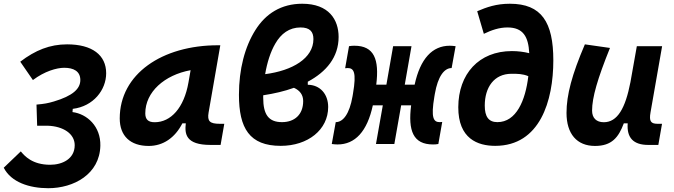

<svg xmlns="http://www.w3.org/2000/svg" viewBox="-32 -762 3568 1016"><path d="M223.6 233.9C358.4 233.9 495.6 159.7 499 9.3C501.5 -93.3 428.7 -159.2 351.6 -168.9L353 -186C462.4 -199.2 529.8 -286.1 529.8 -374.5C529.8 -470.7 455.6 -527.3 323.2 -527.3C231.9 -527.3 155.3 -496.6 75.2 -435.5L142.1 -338.4C203.6 -384.8 267.6 -403.3 308.1 -403.3C356.9 -403.3 392.6 -385.3 393.1 -339.4C393.6 -291.5 351.6 -254.4 253.4 -225.1C220.2 -215.3 203.1 -212.4 161.1 -208.5L164.6 -96.7C175.3 -96.7 184.1 -96.7 191.4 -96.7C204.1 -96.7 213.4 -97.2 221.2 -96.7C302.2 -93.8 363.3 -54.7 363.3 6.3C363.3 79.6 296.9 109.9 233.4 109.9C138.7 109.9 97.7 63 78.1 39.1L-12.2 125.5C26.9 202.6 124 233.9 223.6 233.9Z M754.9 10.3C830.6 10.3 893.6 -32.2 933.1 -109.4H951.2C944.8 -54.2 949.7 4.9 1082 4.9H1135.3L1154.8 -106.9H1131.3C1077.6 -106.9 1064 -120.6 1071.8 -166.5L1133.8 -522.5H1121.6C825.2 -522.5 601.6 -370.1 601.6 -135.3C601.6 -43 657.2 10.3 754.9 10.3ZM786.6 -115.2C752.4 -115.2 736.8 -129.9 736.8 -162.1C736.8 -275.4 838.4 -365.2 976.6 -390.6L965.3 -325.7C941.9 -191.4 872.1 -115.2 786.6 -115.2Z M1596.7 -329.6C1694.8 -381.8 1759.8 -459.5 1759.8 -566.4C1759.8 -657.7 1708.5 -742.2 1567.4 -742.2C1455.6 -742.2 1374 -689.5 1319.8 -603.5C1263.2 -513.7 1232.4 -395.5 1232.4 -260.3C1232.4 -83.5 1288.1 9.8 1453.6 9.8C1597.2 9.8 1704.6 -75.2 1704.6 -195.8C1704.6 -264.2 1661.6 -313 1596.7 -313.5ZM1371.1 -369.6C1381.3 -430.7 1399.4 -487.8 1424.8 -531.2C1455.1 -584 1499 -616.7 1558.1 -616.7C1607.4 -616.7 1626.5 -594.7 1626.5 -555.2C1626.5 -453.6 1515.6 -388.2 1371.1 -369.6ZM1523.4 -297.4C1555.2 -283.2 1572.3 -259.8 1572.3 -227.1C1572.3 -154.8 1525.9 -115.7 1460.4 -115.7C1389.6 -115.7 1360.8 -155.3 1360.8 -244.6C1360.8 -249 1360.8 -253.4 1360.8 -257.8C1418.5 -266.6 1473.6 -279.3 1523.4 -297.4Z M1754.4 2.4C1846.7 2.4 1911.1 -65.9 1940.9 -204.6H1993.7L1957.5 0H2054.7L2090.8 -204.6H2143.6C2126.5 -69.8 2154.3 2.4 2259.3 2.4C2268.1 2.4 2277.3 2 2287.6 0L2308.1 -116.7C2304.2 -116.2 2299.3 -115.7 2294.9 -115.7C2262.7 -115.7 2247.1 -136.7 2266.6 -251L2269 -265.1C2285.2 -358.4 2318.8 -401.9 2357.9 -401.9L2378.9 -517.6C2368.2 -519 2357.9 -520 2348.1 -520C2255.9 -520 2191.9 -451.7 2162.1 -314H2109.9L2145.5 -517.6H2048.3L2012.7 -314H1959C1975.6 -448.2 1947.8 -520 1843.3 -520C1834.5 -520 1825.2 -519.5 1814.9 -517.6L1794.4 -400.9C1798.3 -401.4 1803.2 -401.9 1807.6 -401.9C1839.8 -401.9 1855.5 -380.9 1835.9 -266.6L1833.5 -252.4C1817.4 -159.2 1783.7 -115.7 1744.6 -115.7L1723.6 0C1734.4 1.5 1744.6 2.4 1754.4 2.4Z M2588.4 9.8C2825.7 9.8 2896 -229 2896 -442.4C2896 -644.5 2834 -742.2 2666 -742.2C2593.8 -742.2 2543.5 -724.1 2493.2 -702.6L2528.3 -583C2568.4 -602.5 2609.4 -616.7 2653.3 -616.7C2736.3 -616.7 2764.2 -567.9 2768.6 -480.5C2739.7 -487.8 2708.5 -491.7 2676.8 -491.7C2502 -491.7 2393.6 -370.6 2393.1 -194.8C2392.6 -27.8 2496.1 9.8 2588.4 9.8ZM2763.7 -358.9C2748.5 -229.5 2699.7 -115.7 2600.1 -115.7C2553.7 -115.7 2533.2 -144.5 2533.2 -203.1C2533.2 -299.3 2582 -371.6 2674.8 -371.6C2675.8 -371.6 2676.8 -371.6 2677.7 -371.6C2704.6 -371.6 2733.9 -371.6 2763.7 -358.9Z M3116.7 10.3C3205.1 10.3 3241.2 -34.7 3269 -109.4H3289.6C3283.7 -32.7 3319.8 4.9 3398.4 4.9H3451.7L3471.2 -106.9H3447.8C3411.6 -106.9 3402.3 -120.6 3410.2 -166.5L3471.7 -517.6H3337.9L3303.7 -325.2V-325.7C3277.3 -189.5 3235.4 -115.2 3163.1 -115.2C3123.5 -115.2 3101.1 -137.7 3101.1 -176.8C3101.1 -246.1 3129.9 -345.2 3195.8 -508.3L3063 -527.3C2994.6 -367.7 2965.8 -259.3 2965.8 -164.6C2965.8 -53.7 3020.5 10.3 3116.7 10.3Z"/></svg>

Font: Cascadia Mono PL
Style: Bold Italic
Weight: 700
Italic angle: -10°
Monospace: yes
Designer: Aaron Bell
Foundry: Saja Typeworks
Version: Version 2404.023